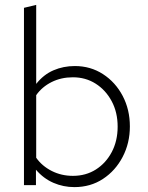

<svg xmlns="http://www.w3.org/2000/svg" viewBox="-20 -757 607 785"><path d="M78 0V-725L128 -737V-414Q158 -452 198.5 -469.5Q239 -487 286 -487Q350 -487 401 -454Q452 -421 481.5 -365Q511 -309 511 -240Q511 -172 481.5 -115.5Q452 -59 401 -25.5Q350 8 284 8Q239 8 198.5 -9.5Q158 -27 127 -63V0ZM278 -38Q331 -38 372 -64Q413 -90 437 -135.5Q461 -181 461 -239Q461 -298 436.5 -343.5Q412 -389 371 -415Q330 -441 278 -441Q230 -441 191 -421.5Q152 -402 128 -368V-112Q152 -78 191.5 -58Q231 -38 278 -38Z"/></svg>

Font: Red Hat Text VF
Style: Regular
Weight: 300
Designer: Pentagram, MCKL
Foundry: Pentagram, MCKL
Version: Version 1.023